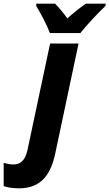

<svg xmlns="http://www.w3.org/2000/svg" viewBox="-148 -786 596 1046"><path d="M124 -606H290C322 -647 387 -717 427 -754L428 -766H320C287 -744 254 -717 219 -686C199 -714 171 -747 152 -766H50L49 -754C74 -714 107 -650 124 -606ZM-44 240C80 240 130 159 153 50L280 -549H125L2 30C-10 87 -36 110 -75 110C-91 110 -109 107 -128 101V228C-105 236 -73 240 -44 240Z"/></svg>

Font: Noto Sans SemiCondensed ExtraBold
Style: Italic
Weight: 800
Width: 4
Italic angle: -12°
Designer: Monotype Design Team
Foundry: Monotype Imaging Inc.
Version: Version 2.013